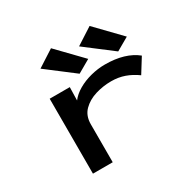

<svg xmlns="http://www.w3.org/2000/svg" viewBox="-152 -865 1053 1034"><g transform="rotate(-30 375.0 -348.0)"><path d="M143 1V-465H268L266 -383Q287 -411 323 -432Q359 -453 403.5 -464.5Q448 -476 492 -476Q617 -476 689 -418L633 -328Q597 -354 559 -367.5Q521 -381 476 -381Q426 -381 378 -366.5Q330 -352 298 -320Q266 -288 266 -235V1ZM350 -501 181 -630 285 -697 430 -547ZM590 -501 421 -630 525 -697 670 -547Z"/></g></svg>

Font: Inconsolata ExtraExpanded
Style: Bold
Weight: 700
Width: 8
Monospace: yes
Designer: Raph Levien, Cyreal, Brenton Simpson
Foundry: Raph Levien, Cyreal, Google
Version: Version 3.100; ttfautohint (v1.8.4.7-5d5b)